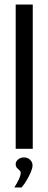

<svg xmlns="http://www.w3.org/2000/svg" viewBox="-20 -654 213 844"><path d="M49 0V-634H124V0ZM43 170Q55 151 63 134Q71 117 71 105Q71 99 65.5 94.5Q60 90 54.5 84Q49 78 49 67Q49 56 59.5 47Q70 38 85 38Q102 38 112.5 48.5Q123 59 123 73Q123 85 115.5 102.5Q108 120 97.5 138Q87 156 75 170Z"/></svg>

Font: Alumni Sans Medium
Style: Regular
Weight: 500
Designer: Robert E. Leuschke
Foundry: Robert E. Leuschke
Version: Version 1.018